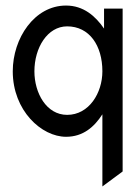

<svg xmlns="http://www.w3.org/2000/svg" viewBox="-20 -482 500 692"><path d="M26 -225C26 -83 130 11 218 11C280 11 320 -25 349 -70V190L422 136V-451H355V-379C324 -424 281 -462 218 -462C104 -462 26 -344 26 -225ZM104 -225C104 -310 151 -387 222 -387C302 -387 349 -318 349 -225C349 -147 301 -68 222 -68C147 -68 104 -147 104 -225Z"/></svg>

Font: Charger Sport
Style: Nrw
Weight: 400
Designer: Jasper
Foundry: Cannot Into Space Fonts
Version: Version 1.1